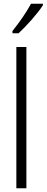

<svg xmlns="http://www.w3.org/2000/svg" viewBox="-20 -1013 251 1033"><path d="M211 -985V-993H147C120 -944 89 -899 47 -846V-834H80C120 -871 182 -939 211 -985ZM122 0V-760H68V0Z"/></svg>

Font: Noto Sans Thai Looped ExtraCondensed Light
Style: Regular
Weight: 300
Width: 2
Designer: Sasikarn Vongin, Ben Mitchell
Foundry: The Fontpad Ltd
Version: Version 1.001